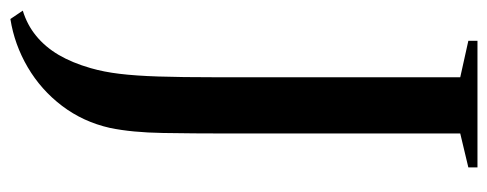

<svg xmlns="http://www.w3.org/2000/svg" viewBox="-364 -472 962 379"><g transform="rotate(90 117.5 -282.0)"><path d="M-51.5 154.5Q-23.5 146 -1.8 128.2Q20 110.5 35.8 83.8Q51.5 57 62 20.5Q69.5 -5.5 73.2 -36.5Q77 -67.5 78.5 -112.8Q80 -158 80 -226V-709L8 -725V-743H258V-725L191 -709V-248.5Q191 -183.5 190 -122.2Q189 -61 180 -17.5Q168 35.5 136.5 77Q105 118.5 60.2 144.8Q15.5 171 -35 179Z"/></g></svg>

Font: Merriweather 144pt
Style: Regular
Weight: 400
Version: Version 2.100